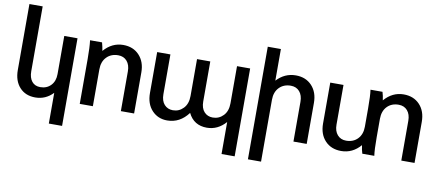

<svg xmlns="http://www.w3.org/2000/svg" viewBox="-77 -1009 3459 1513"><g transform="rotate(10 1653.0 -253.0)"><path d="M472 195H366V-51Q307 11 224 11Q145 11 98.5 -40.5Q52 -92 52 -178V-706H158V-187Q158 -135 182 -105.5Q206 -76 249 -76Q301 -76 333.5 -110Q366 -144 366 -201V-506H472Z M668 -508Q678 -471 682 -442Q747 -517 837 -517Q917 -517 965.5 -465Q1014 -413 1014 -328V0H908V-318Q908 -370 882 -400Q856 -430 812 -430Q755 -430 719.5 -393.5Q684 -357 684 -295V0H579V-360Q579 -453 572 -508Z M1748 -61Q1684 11 1597 11Q1493 11 1448 -81Q1381 9 1279 9Q1205 9 1157 -42.5Q1109 -94 1109 -181V-508H1215V-190Q1215 -136 1241.5 -107Q1268 -78 1310 -78Q1359 -78 1393.5 -114Q1428 -150 1428 -213V-508H1534V-188Q1534 -134 1560.5 -105Q1587 -76 1629 -76Q1679 -76 1713.5 -112Q1748 -148 1748 -211V-508H1853V195H1748Z M2065 -448Q2129 -517 2218 -517Q2298 -517 2346.5 -465Q2395 -413 2395 -328V0H2289V-318Q2289 -370 2263 -400Q2237 -430 2193 -430Q2136 -430 2100.5 -393.5Q2065 -357 2065 -295V200H1960V-701H2065Z M2823 -360Q2823 -462 2816 -508H2912Q2921 -480 2926 -442Q2991 -517 3081 -517Q3161 -517 3209.5 -465.5Q3258 -414 3258 -328V0H3152V-318Q3152 -370 3126 -400Q3100 -430 3056 -430Q2999 -430 2964 -393.5Q2929 -357 2929 -295V-148Q2929 -46 2936 0H2840Q2831 -28 2826 -66Q2762 8 2671 8Q2591 8 2542.5 -43.5Q2494 -95 2494 -181V-508H2600V-190Q2600 -139 2626 -109Q2652 -79 2696 -79Q2753 -79 2788 -115.5Q2823 -152 2823 -213Z"/></g></svg>

Font: LT Superior Semi-bold
Style: Regular
Weight: 600
Designer: Daniel Lyons
Foundry: LyonsType
Version: Version 1.0